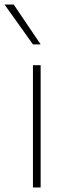

<svg xmlns="http://www.w3.org/2000/svg" viewBox="-54 -828 291 848"><path d="M91.5 0V-540H125.5V0ZM91.5 -632 -34 -808H6.5L125.5 -632Z"/></svg>

Font: Encode Sans SmExp Th
Style: Regular
Weight: 100
Width: 6
Designer: Multiple Designers
Foundry: Impallari Type
Version: Version 3.002; ttfautohint (v1.8.3) -l 8 -r 50 -G 200 -x 14 